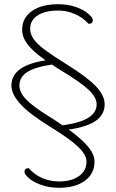

<svg xmlns="http://www.w3.org/2000/svg" viewBox="-20 -740 552 910"><path d="M306 -126Q371 -78 399.5 -42.5Q428 -7 428 26Q428 83 382.5 116.5Q337 150 260 150Q213 150 175.5 136.5Q138 123 117 104.5Q96 86 96 75Q96 57 116 57Q143 88 180.5 104Q218 120 260 120Q319 120 354.5 94.5Q390 69 390 26Q390 -6 350.5 -44Q311 -82 215 -141Q118 -201 76 -247.5Q34 -294 34 -335Q34 -429 196 -454Q136 -496 110.5 -530Q85 -564 85 -599Q85 -655 131 -687.5Q177 -720 256 -720Q303 -720 340.5 -706.5Q378 -693 399 -674.5Q420 -656 420 -645Q420 -627 400 -627Q373 -657 335 -673.5Q297 -690 255 -690Q194 -690 158.5 -667Q123 -644 123 -604Q123 -578 139.5 -554.5Q156 -531 193 -503.5Q230 -476 299 -433Q394 -374 435 -330.5Q476 -287 476 -246Q476 -197 434 -167.5Q392 -138 306 -126ZM438 -246Q438 -278 401 -313.5Q364 -349 273 -404Q245 -421 226 -434Q148 -423 110 -399Q72 -375 72 -335Q72 -302 103.5 -269Q135 -236 214 -187Q233 -176 276 -146Q358 -157 398 -181.5Q438 -206 438 -246Z"/></svg>

Font: Thasadith
Style: Regular
Weight: 400
Designer: Cadson Demak Co.,Ltd.
Foundry: Cadson Demak Co.,Ltd.
Version: Version 1.000; ttfautohint (v1.6)